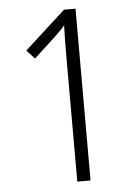

<svg xmlns="http://www.w3.org/2000/svg" viewBox="-52 -805 565 795"><g transform="rotate(-5 230.5 -408.0)"><path d="M292 -51H237V-578Q237 -613 237.5 -642.5Q238 -672 239 -701Q224 -682 196 -656L107 -574L74 -610L244 -765H292Z"/></g></svg>

Font: Noto Sans Tamil UI Condensed Light
Style: Regular
Weight: 300
Width: 3
Designer: Jelle Bosma - Monotype Design Team
Foundry: Monotype Imaging Inc.
Version: Version 2.004; ttfautohint (v1.8.4.7-5d5b)